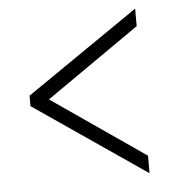

<svg xmlns="http://www.w3.org/2000/svg" viewBox="-42 -641 509 567"><g transform="rotate(-5 212.5 -358.0)"><path d="M379 -114 46 -342V-373L379 -602V-550L102 -357L379 -166Z"/></g></svg>

Font: Noto Serif ExtraCondensed Light
Style: Regular
Weight: 300
Width: 2
Designer: Monotype Design Team
Foundry: Monotype Imaging Inc.
Version: Version 2.014; ttfautohint (v1.8.4.7-5d5b)